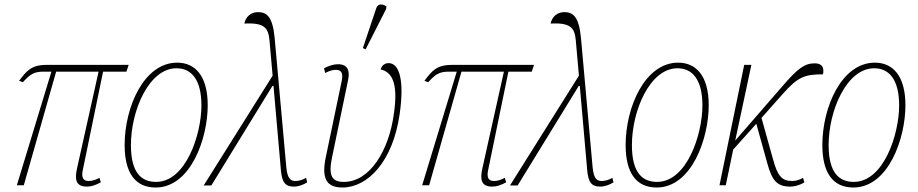

<svg xmlns="http://www.w3.org/2000/svg" viewBox="-20 -825 4088 855"><path d="M55 0H86L230 -506H419L323 -75C313 -29 315 6 367 6C388 6 406 -1 429 -13L423 -33C409 -26 394 -19 375 -19C348 -19 342 -37 349 -69L439 -506H543L553 -536H186C119 -536 97 -508 65 -465L82 -459C114 -494 131 -506 174 -506H209Z M673 10C829 10 905 -208 905 -356C905 -491 846 -546 769 -546C621 -546 535 -348 535 -179C535 -57 581 10 673 10ZM675 -15C610 -15 563 -55 563 -179C563 -332 643 -521 766 -521C832 -521 877 -471 877 -355C877 -229 809 -15 675 -15Z M887 1H921L1193 -442H1198L1231 -66C1236 -12 1251 6 1289 6C1308 6 1331 -2 1348 -13L1343 -33C1331 -26 1314 -19 1296 -19C1274 -19 1260 -29 1255 -80L1203 -657C1194 -751 1168 -771 1129 -771C1098 -771 1074 -751 1068 -720C1158 -725 1175 -700 1180 -646L1194 -488Z M1608 -605 1699 -784 1701 -796C1685 -808 1662 -811 1655 -787L1596 -611ZM1505 10C1617 10 1730 -105 1760 -319C1781 -467 1759 -544 1710 -544C1699 -544 1681 -538 1675 -516C1726 -504 1754 -455 1734 -318C1712 -156 1628 -15 1511 -15C1461 -15 1440 -38 1459 -126L1530 -468C1539 -510 1529 -539 1485 -539C1465 -539 1444 -532 1423 -521L1428 -500C1450 -511 1463 -514 1475 -514C1499 -514 1509 -501 1502 -466L1431 -126C1410 -27 1436 10 1505 10Z M1860 0H1891L2035 -506H2224L2128 -75C2118 -29 2120 6 2172 6C2193 6 2211 -1 2234 -13L2228 -33C2214 -26 2199 -19 2180 -19C2153 -19 2147 -37 2154 -69L2244 -506H2348L2358 -536H1991C1924 -536 1902 -508 1870 -465L1887 -459C1919 -494 1936 -506 1979 -506H2014Z M2251 1H2285L2557 -442H2562L2595 -66C2600 -12 2615 6 2653 6C2672 6 2695 -2 2712 -13L2707 -33C2695 -26 2678 -19 2660 -19C2638 -19 2624 -29 2619 -80L2567 -657C2558 -751 2532 -771 2493 -771C2462 -771 2438 -751 2432 -720C2522 -725 2539 -700 2544 -646L2558 -488Z M2904 10C3060 10 3136 -208 3136 -356C3136 -491 3077 -546 3000 -546C2852 -546 2766 -348 2766 -179C2766 -57 2812 10 2904 10ZM2906 -15C2841 -15 2794 -55 2794 -179C2794 -332 2874 -521 2997 -521C3063 -521 3108 -471 3108 -355C3108 -229 3040 -15 2906 -15Z M3184 0H3212L3245 -159L3348 -274L3396 -101C3418 -18 3442 6 3500 6C3515 6 3540 1 3562 -13L3556 -33C3538 -23 3524 -19 3508 -19C3463 -19 3443 -39 3422 -117L3371 -300L3466 -407C3533 -482 3562 -494 3645 -494C3650 -521 3644 -543 3608 -543C3561 -543 3531 -518 3465 -442L3254 -199L3326 -536H3294Z M3780 10C3936 10 4012 -208 4012 -356C4012 -491 3953 -546 3876 -546C3728 -546 3642 -348 3642 -179C3642 -57 3688 10 3780 10ZM3782 -15C3717 -15 3670 -55 3670 -179C3670 -332 3750 -521 3873 -521C3939 -521 3984 -471 3984 -355C3984 -229 3916 -15 3782 -15Z"/></svg>

Font: Noto Serif Condensed Thin
Style: Italic
Weight: 100
Width: 3
Italic angle: -12°
Designer: Monotype Design Team
Foundry: Monotype Imaging Inc.
Version: Version 2.013